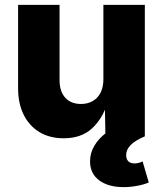

<svg xmlns="http://www.w3.org/2000/svg" viewBox="-20 -559 668 787"><path d="M240.7 7.8Q184.1 7.8 142.1 -17.3Q100.1 -42.5 77.1 -88.6Q54.2 -134.8 54.2 -196.8V-539.1H224.1V-230.5Q224.1 -184.6 247.3 -158.7Q270.5 -132.8 312 -132.8Q339.4 -132.8 360.1 -144.8Q380.9 -156.7 392.3 -179.4Q403.8 -202.1 403.8 -234.4V-539.1H573.7V0H412.1L409.7 -137.7H420.9Q399.9 -71.8 356.4 -32Q313 7.8 240.7 7.8ZM486.8 208Q423.8 208 386.5 180.2Q349.1 152.3 349.1 102.5Q349.1 68.4 366.7 38.6Q384.3 8.8 413.6 -13.2L573.2 0Q532.7 17.6 514.9 36.1Q497.1 54.7 497.1 76.7Q497.1 92.8 505.6 101.8Q514.2 110.8 531.2 110.8Q540.5 110.8 548.8 108.6Q557.1 106.4 564.5 102.5L589.8 189Q570.8 197.3 542.5 202.6Q514.2 208 486.8 208Z"/></svg>

Font: Inter 18pt ExtraBold
Style: Regular
Weight: 800
Designer: Rasmus Andersson
Foundry: rsms
Version: Version 4.001;git-66647c0bb